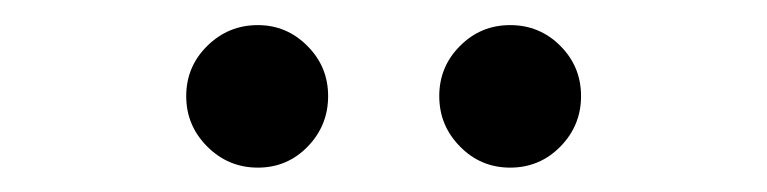

<svg xmlns="http://www.w3.org/2000/svg" viewBox="-20 -768 623 156"><path d="M394.5 -631.8Q370.6 -631.8 353.8 -648.9Q336.9 -666 336.9 -689.9Q336.9 -713.9 353.8 -730.7Q370.6 -747.6 394.5 -747.6Q418.5 -747.6 435.3 -730.7Q452.1 -713.9 452.1 -689.9Q452.1 -666 435.3 -648.9Q418.5 -631.8 394.5 -631.8ZM189.5 -631.8Q165.5 -631.8 148.4 -648.9Q131.3 -666 131.3 -689.9Q131.3 -713.9 148.4 -730.7Q165.5 -747.6 189.5 -747.6Q212.9 -747.6 229.7 -730.7Q246.6 -713.9 246.6 -689.9Q246.6 -666 230 -648.9Q213.4 -631.8 189.5 -631.8Z"/></svg>

Font: Inter 17pt
Style: Regular
Weight: 400
Version: Version 4.001;git-66647c0bb